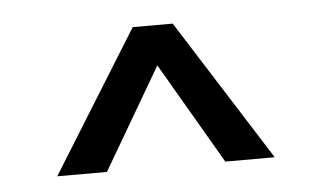

<svg xmlns="http://www.w3.org/2000/svg" viewBox="-31 -680 538 323"><g transform="rotate(-5 238.0 -518.5)"><path d="M138.1 -399 238.2 -570.2 338 -399H421.5L270.1 -637.9H202.5L54.2 -399Z"/></g></svg>

Font: Arad-FD-VF Thin
Style: Regular
Weight: 100
Designer: Mohammad Darvishi
Version: Version 1.010;September 21, 2024;FontCreator 15.0.0.2992 64-